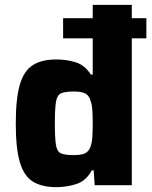

<svg xmlns="http://www.w3.org/2000/svg" viewBox="-20 -763 625 791"><path d="M212 8Q153 8 116 -14.5Q79 -37 62 -94Q45 -151 45 -254Q45 -356 61.5 -413.5Q78 -471 115 -494.5Q152 -518 211 -518Q256 -518 293 -506Q330 -494 354 -456H362V-605H240V-688H362V-743H523V-688H583V-605H523V0H370L366 -61H358Q335 -18 295 -5Q255 8 212 8ZM284 -124Q315 -124 330.5 -131.5Q346 -139 353 -159Q359 -176 360.5 -199.5Q362 -223 362 -255Q362 -286 360.5 -309Q359 -332 353 -348Q347 -370 331 -378Q315 -386 284 -386Q248 -386 231.5 -378.5Q215 -371 210.5 -343Q206 -315 206 -255Q206 -194 210.5 -166Q215 -138 231.5 -131Q248 -124 284 -124Z"/></svg>

Font: Saira
Style: Bold
Weight: 700
Designer: Hector Gatti with collaboration of the Omnibus-Type team
Foundry: Omnibus-Type
Version: Version 1.100; ttfautohint (v1.8.3)